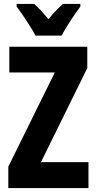

<svg xmlns="http://www.w3.org/2000/svg" viewBox="-20 -950 488 970"><path d="M159 -770H291C312 -811 358 -879 386 -917V-930H298C275 -910 253 -888 225 -853C198 -885 174 -912 153 -930H64V-917C91 -881 141 -807 159 -770ZM427 0V-131H187L421 -606V-714H27V-584H257L22 -108V0Z"/></svg>

Font: Noto Sans Myanmar ExtraCondensed ExtraBold
Style: Regular
Weight: 800
Width: 2
Designer: Monotype Design Team
Foundry: Monotype Imaging Inc.
Version: Version 2.107